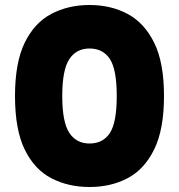

<svg xmlns="http://www.w3.org/2000/svg" viewBox="-20 -738 716 768"><path d="M338 10Q253 10 185.5 -25Q118 -60 79 -139.5Q40 -219 40 -354Q40 -488 79 -567.5Q118 -647 185.5 -682.5Q253 -718 338 -718Q424 -718 491 -682Q558 -646 597 -566.5Q636 -487 636 -354Q636 -221 597 -141Q558 -61 491 -25.5Q424 10 338 10ZM338 -164Q392 -164 419.5 -206Q447 -248 447 -354Q447 -460 419.5 -502Q392 -544 338 -544Q285 -544 257 -501Q229 -458 229 -354Q229 -250 257 -207Q285 -164 338 -164Z"/></svg>

Font: Rowdies
Style: Regular
Weight: 400
Designer: Jaikishan Patel
Version: Version 1.000; ttfautohint (v1.8.3)